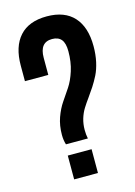

<svg xmlns="http://www.w3.org/2000/svg" viewBox="-110 -767 580 826"><g transform="rotate(-15 180.0 -354.0)"><path d="M217.8 -154.8H120.1Q113.8 -174.8 113.8 -198.2Q113.8 -240.2 126.2 -274.9Q138.7 -309.6 156.2 -335.2Q173.8 -360.8 191.4 -387.2Q209 -413.6 221.4 -452.4Q233.9 -491.2 233.9 -539.1Q233.9 -575.2 220.2 -591.6Q206.5 -607.9 179.2 -607.9Q124 -607.9 124 -539.1V-462.9H20V-532.2Q20 -616.7 61.3 -662.4Q102.5 -708 182.1 -708Q261.7 -708 303 -662.4Q344.2 -616.7 344.2 -532.2Q344.2 -495.1 337.2 -463.1Q330.1 -431.2 318.4 -407.7Q306.6 -384.3 293 -363.3Q279.3 -342.3 265.4 -323.2Q251.5 -304.2 239.7 -285.4Q228 -266.6 220.9 -243.2Q213.9 -219.7 213.9 -193.8Q213.9 -172.4 217.8 -154.8ZM115.2 -106H221.2V0H115.2Z"/></g></svg>

Font: VL Bebas Neue Bold
Style: Regular
Weight: 700
Designer: Ryoichi Tsunekawa
Foundry: Ryoichi Tsunekawa
Version: Version 1.300